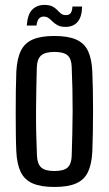

<svg xmlns="http://www.w3.org/2000/svg" viewBox="-20 -754 442 782"><path d="M201.5 7.5Q146.5 7.5 113.2 -7Q80 -21.5 64.5 -53.2Q49 -85 46.5 -136.5Q45 -167 44.5 -208Q44 -249 44 -294Q44 -339 44.5 -383Q45 -427 46.5 -463Q49.5 -515.5 65 -547.2Q80.5 -579 113.5 -593.2Q146.5 -607.5 201.5 -607.5Q257.5 -607.5 290.5 -592.8Q323.5 -578 338.5 -546.5Q353.5 -515 356 -463Q357.5 -430 358.2 -388.8Q359 -347.5 359 -303.2Q359 -259 358.2 -216.2Q357.5 -173.5 356 -136.5Q353.5 -85 338.2 -53.2Q323 -21.5 290 -7Q257 7.5 201.5 7.5ZM201.5 -57.5Q240.5 -57.5 255.8 -72.2Q271 -87 272 -119Q273.5 -164.5 274.5 -209.2Q275.5 -254 275.8 -298.8Q276 -343.5 275 -389Q274 -434.5 272 -482Q271 -514.5 255.2 -528.5Q239.5 -542.5 201.5 -542.5Q163.5 -542.5 147.2 -527.8Q131 -513 130 -480.5Q129 -440 128 -396.2Q127 -352.5 126.8 -306.2Q126.5 -260 127.5 -213Q128.5 -166 130.5 -120Q132 -86.5 147.8 -72Q163.5 -57.5 201.5 -57.5ZM275 -727.5H314.5Q313.5 -685 296 -664.8Q278.5 -644.5 247 -644.5Q227.5 -644.5 215.5 -650.8Q203.5 -657 195 -665.5Q186.5 -674 178.2 -680.2Q170 -686.5 157.5 -686.5Q146.5 -686.5 139 -678.8Q131.5 -671 128.5 -650H89Q92.5 -696.5 111.8 -715.2Q131 -734 160.5 -734Q181 -734 193 -728Q205 -722 212.8 -713.5Q220.5 -705 228.2 -698.8Q236 -692.5 248.5 -692.5Q263 -692.5 268.8 -702Q274.5 -711.5 275 -727.5Z"/></svg>

Font: Big Shoulders
Style: Regular
Weight: 400
Designer: Patric King
Foundry: XO Type Co
Version: Version 2.002